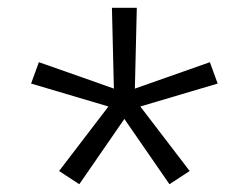

<svg xmlns="http://www.w3.org/2000/svg" viewBox="-20 -763 640 494"><path d="M184 -289 132 -323 259 -489 60 -548 80 -603 194 -563 273 -535 268 -743H332L327 -535L520 -603L540 -548L341 -489L468 -323L416 -289L300 -457Z"/></svg>

Font: Iosevka Aile Light
Style: Regular
Weight: 300
Designer: Belleve Invis
Foundry: Belleve Invis
Version: Version 27.3.5; ttfautohint (v1.8.4)